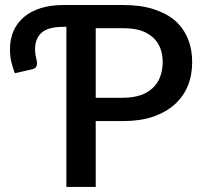

<svg xmlns="http://www.w3.org/2000/svg" viewBox="-20 -740 807 760"><path d="M358.9 -353H466.3Q504.9 -353 535.2 -362.8Q563.5 -372.1 584.5 -391.6Q604.5 -410.2 613.8 -435.5Q624 -463.9 624 -493.7Q624 -524.4 614.3 -549.8Q604.5 -574.7 585 -592.3Q564.5 -610.4 536.1 -619.6Q506.8 -628.4 466.3 -628.4H358.9ZM231.9 -720.2H466.3Q537.1 -720.2 588.4 -703.6Q640.6 -686.5 673.8 -657.7Q706.5 -628.4 724.1 -585.9Q740.7 -544.9 740.7 -493.7Q740.7 -441.9 723.1 -399.4Q705.6 -357.4 670.9 -326.2Q636.2 -295.4 585.4 -277.8Q534.7 -260.7 466.3 -260.7H358.9V0H242.7V-633.8H231.9Q170.9 -633.8 145 -610.8Q118.7 -587.4 118.7 -544.4Q118.7 -532.2 121.1 -520Q124 -504.4 125 -501.5Q127.9 -489.7 125 -480Q122.1 -468.8 105.5 -465.3L38.6 -450.2Q28.8 -478 24.4 -496.6Q19.5 -517.6 19.5 -545.4Q19.5 -585 33.7 -617.7Q46.9 -648.4 74.7 -672.4Q101.1 -695.3 141.6 -708Q182.6 -720.2 231.9 -720.2Z"/></svg>

Font: Lato-SemiBold
Style: Regular
Weight: 500
Designer: Lukasz Dziedzic with Adam Twardoch and Botio Nikoltchev
Foundry: tyPoland Lukasz Dziedzic
Version: ""